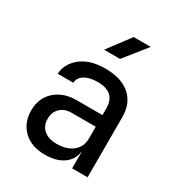

<svg xmlns="http://www.w3.org/2000/svg" viewBox="-186 -909 972 1043"><g transform="rotate(30 300.0 -387.5)"><path d="M249 10Q164 10 114.5 -37.5Q65 -85 65 -162Q65 -239 116.5 -286Q168 -333 252 -333H413V-375Q413 -476 301 -476Q251 -476 220.5 -457.5Q190 -439 188 -406H90Q95 -473 151 -516.5Q207 -560 301 -560Q402 -560 457 -512Q512 -464 512 -377V0H415V-101H413Q406 -50 362.5 -20Q319 10 249 10ZM275 -73Q338 -73 375.5 -103.5Q413 -134 413 -187V-260H261Q218 -260 191.5 -234.5Q165 -209 165 -167Q165 -124 194 -98.5Q223 -73 275 -73ZM243 -645 348 -785H455L343 -645Z"/></g></svg>

Font: JetBrains Mono NL Medium
Style: Regular
Weight: 500
Monospace: yes
Designer: Philipp Nurullin, Konstantin Bulenkov
Foundry: JetBrains
Version: Version 2.305; ttfautohint (v1.8.4.7-5d5b)